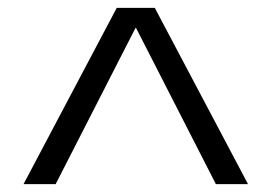

<svg xmlns="http://www.w3.org/2000/svg" viewBox="-20 -750 693 490"><path d="M40 -280 278 -730H375L613 -280H531L327 -679H326L122 -280Z"/></svg>

Font: Mplus 1p
Style: Regular
Weight: 400
Version: Version 1.061